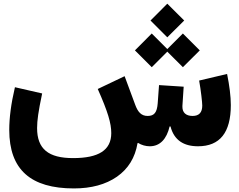

<svg xmlns="http://www.w3.org/2000/svg" viewBox="-20 -803 1312 1054"><path d="M802.2 0C858.4 0 895 -40 911.1 -108.9H916C935.5 -33.2 988.8 0 1066.9 0C1187 0 1247.1 -75.2 1247.1 -226.1C1247.1 -274.4 1239.7 -332.5 1226.6 -397L1073.2 -360.8C1083 -307.1 1090.3 -239.7 1090.3 -223.6C1090.3 -185.5 1072.8 -166.5 1037.1 -166.5C1000 -166.5 981.4 -186 981.4 -215.8V-222.2L988.3 -327.1L853 -335.9L845.7 -235.4C841.8 -186 827.1 -166.5 790.5 -166.5C754.9 -166.5 736.8 -189 722.7 -226.6L664.1 -384.8L516.6 -314.5C572.3 -189 590.8 -126.5 590.8 -72.3C590.8 22 520.5 64.9 381.3 64.9C246.6 64.9 183.6 15.6 183.6 -100.1C183.6 -120.6 185.5 -144.5 189.5 -172.4C193.4 -200.2 200.7 -239.3 211.4 -290L62 -324.2C40.5 -232.9 30.8 -155.8 30.8 -89.8C30.8 128.4 148.9 231.4 385.7 231.4C481 231.4 560.1 210 622.1 167C684.1 123.5 721.7 62.5 734.9 -16.6L737.8 -18.6C756.8 -6.3 780.8 0 802.2 0ZM898.4 -598.1 991.2 -690.4 898.4 -782.7 806.2 -690.4ZM813 -434.1 898.4 -519.5 983.9 -434.1 1076.7 -526.4 983.9 -619.1 898.4 -533.7 813 -619.1 720.7 -526.4Z"/></svg>

Font: Estedad ExtraBold
Style: Regular
Weight: 800
Designer: Amin Abedi
Version: Version 7.3